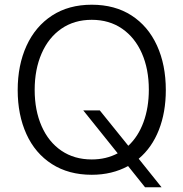

<svg xmlns="http://www.w3.org/2000/svg" viewBox="-20 -735 776 814"><path d="M568 -62 665 59H595L523 -31Q455 6 369 6Q271 6 200 -39.5Q129 -85 92 -166.5Q55 -248 55 -353Q55 -459 92.5 -541Q130 -623 200.5 -669Q271 -715 369 -715Q467 -715 537.5 -669.5Q608 -624 645.5 -542Q683 -460 683 -353Q683 -259 653.5 -184Q624 -109 568 -62ZM479 -85 333 -267H403L524 -117Q566 -156 588.5 -217.5Q611 -279 611 -355Q611 -442 581.5 -509Q552 -576 497.5 -613.5Q443 -651 369 -651Q295 -651 240.5 -613.5Q186 -576 156.5 -508.5Q127 -441 127 -354Q127 -267 156.5 -200Q186 -133 240.5 -96Q295 -59 369 -59Q430 -59 479 -85Z"/></svg>

Font: Be Vietnam Light
Style: Regular
Weight: 300
Designer: Gabriel Lam
Foundry: TypeRant
Version: Version 4.000